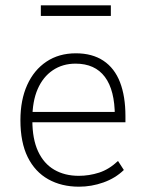

<svg xmlns="http://www.w3.org/2000/svg" viewBox="-20 -696 548 724"><path d="M278 8Q212 8 162 -20Q112 -48 84.5 -103.5Q57 -159 57 -243Q57 -319 82.5 -375.5Q108 -432 155 -463.5Q202 -495 266 -495Q328 -495 370 -467Q412 -439 432.5 -386Q453 -333 453 -258V-235H86V-274H431L413 -258Q413 -356 375.5 -406Q338 -456 265 -456Q216 -456 179 -431Q142 -406 122 -360Q102 -314 102 -248V-242Q102 -172 123.5 -125.5Q145 -79 184.5 -56Q224 -33 277 -33Q316 -33 353.5 -45Q391 -57 425 -89L447 -55Q415 -24 370 -8Q325 8 278 8ZM134 -636V-676H398V-636Z"/></svg>

Font: Nunito Sans 10pt SemiCondensed ExtraLight
Style: Regular
Weight: 250
Width: 4
Designer: Vernon Adams
Foundry: Vernon Adams
Version: Version 3.101;gftools[0.9.27]